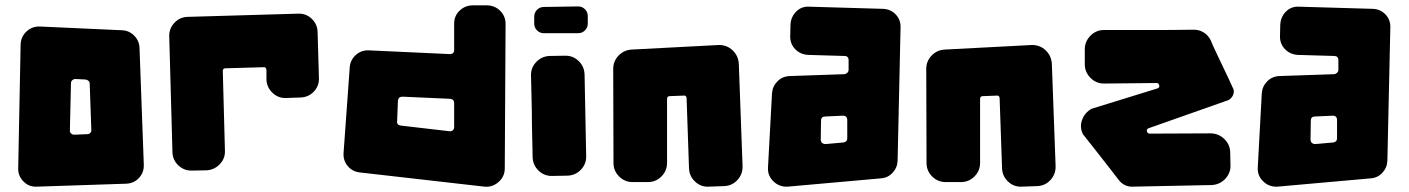

<svg xmlns="http://www.w3.org/2000/svg" viewBox="-20 -695 5260 717"><path d="M517 -80Q518 -51 499 -30.5Q480 -10 451 -9L119 2Q89 4 68 -17Q47 -38 48 -67L57 -529Q58 -558 79 -577.5Q100 -597 129 -596L436 -582Q462 -581 481 -562Q500 -543 501 -516ZM306 -194Q313 -194 317.5 -199Q322 -204 321 -211L315 -382Q315 -389 310.5 -393Q306 -397 300 -398L262 -400Q255 -400 250 -395.5Q245 -391 245 -384L241 -209Q240 -202 245 -197Q250 -192 257 -192Z M612 -559Q611 -588 631 -609.5Q651 -631 680 -632L1094 -644Q1123 -645 1144 -625Q1165 -605 1166 -576L1171 -403Q1172 -374 1152 -353Q1132 -332 1103 -331L1048 -329Q1019 -328 997.5 -348.5Q976 -369 975 -398V-434Q974 -439 971.5 -442Q969 -445 964 -444L822 -440Q812 -440 812 -430L820 -132Q821 -103 801 -82Q781 -61 752 -59L697 -58Q668 -57 646.5 -77Q625 -97 624 -126Z M1676 -607Q1676 -636 1696.5 -655.5Q1717 -675 1746 -675H1800Q1829 -674 1848.5 -654Q1868 -634 1868 -606L1865 -66Q1865 -36 1842 -15.5Q1819 5 1789 2L1324 -51Q1296 -54 1278.5 -75Q1261 -96 1263 -124L1286 -443Q1288 -471 1308.5 -489.5Q1329 -508 1357 -507L1660 -493Q1676 -493 1676 -509ZM1676 -310Q1676 -324 1661 -326L1483 -334Q1468 -334 1466 -319L1463 -243Q1461 -228 1477 -226L1658 -205Q1666 -204 1671 -208.5Q1676 -213 1676 -221Z M2139 -671Q2154 -671 2164.5 -660.5Q2175 -650 2175 -635V-607Q2175 -592 2164.5 -581.5Q2154 -571 2139 -571H2011Q1996 -571 1985.5 -581.5Q1975 -592 1975 -607V-633Q1975 -648 1985.5 -658.5Q1996 -669 2011 -669ZM2089 -487Q2119 -488 2140.5 -467.5Q2162 -447 2163 -417L2169 -113Q2170 -83 2149.5 -61.5Q2129 -40 2099 -39L2043 -38Q2013 -37 1991.5 -57.5Q1970 -78 1969 -108Q1969 -118 1968.5 -137Q1968 -156 1967.5 -179Q1967 -202 1966.5 -228.5Q1966 -255 1966 -281Q1965 -342 1963 -412Q1962 -442 1982.5 -463.5Q2003 -485 2033 -486Z M2753 -75Q2754 -45 2734 -23Q2714 -1 2684 0L2628 2Q2598 4 2576 -16.5Q2554 -37 2553 -67L2544 -328Q2544 -333 2541 -336Q2538 -339 2534 -338L2481 -336Q2471 -336 2471 -325V-87Q2471 -57 2450 -36Q2429 -15 2399 -15H2343Q2313 -15 2292 -36Q2271 -57 2271 -86L2270 -438Q2270 -467 2290.5 -488Q2311 -509 2341 -510L2665 -527Q2695 -527 2716 -507Q2737 -487 2739 -457L2753 -75Z M3277 -662Q3306 -661 3325 -641Q3344 -621 3343 -592L3332 -95Q3331 -69 3313.5 -50Q3296 -31 3270 -29L2922 2Q2891 4 2868.5 -17.5Q2846 -39 2848 -70L2863 -347Q2865 -373 2883.5 -391.5Q2902 -410 2929 -411L3134 -418Q3140 -419 3144.5 -423.5Q3149 -428 3149 -434V-470Q3149 -486 3133 -486L2997 -490Q2968 -492 2949 -512Q2930 -532 2931 -561L2932 -604Q2934 -633 2954 -652.5Q2974 -672 3003 -670ZM3062 -260Q3046 -260 3046 -244L3045 -174Q3045 -166 3050 -161.5Q3055 -157 3063 -157L3130 -163Q3144 -165 3144 -179V-246Q3144 -263 3128 -263Z M3922 -75Q3923 -45 3903 -23Q3883 -1 3853 0L3797 2Q3767 4 3745 -16.5Q3723 -37 3722 -67L3713 -328Q3713 -333 3710 -336Q3707 -339 3703 -338L3650 -336Q3640 -336 3640 -325V-87Q3640 -57 3619 -36Q3598 -15 3568 -15H3512Q3482 -15 3461 -36Q3440 -57 3440 -86L3439 -438Q3439 -467 3459.5 -488Q3480 -509 3510 -510L3834 -527Q3864 -527 3885 -507Q3906 -487 3908 -457L3922 -75Z M4103 -383Q4073 -383 4052 -404.5Q4031 -426 4031 -455V-511Q4031 -540 4052 -561.5Q4073 -583 4103 -583H4271Q4302 -583 4332.5 -583Q4363 -583 4386.5 -583.5Q4410 -584 4424.5 -584Q4439 -584 4439 -584Q4459 -584 4475.5 -573.5Q4492 -563 4501 -545Q4509 -525 4524 -494Q4539 -463 4553 -433Q4570 -398 4587 -360Q4589 -348 4583.5 -337.5Q4578 -327 4567 -321L4269 -216Q4261 -213 4263 -204.5Q4265 -196 4274 -196L4500 -197Q4530 -197 4551.5 -176.5Q4573 -156 4574 -127L4575 -79Q4576 -64 4570.5 -50.5Q4565 -37 4555.5 -27Q4546 -17 4533.5 -11Q4521 -5 4506 -4L4212 2Q4178 4 4157 -24Q4146 -38 4124.5 -66Q4103 -94 4080 -123Q4054 -156 4024 -194Q4011 -220 4021 -247.5Q4031 -275 4057 -289L4303 -365Q4311 -368 4309 -376.5Q4307 -385 4299 -385Z M5106 -662Q5135 -661 5154 -641Q5173 -621 5172 -592L5161 -95Q5160 -69 5142.5 -50Q5125 -31 5099 -29L4751 2Q4720 4 4697.5 -17.5Q4675 -39 4677 -70L4692 -347Q4694 -373 4712.5 -391.5Q4731 -410 4758 -411L4963 -418Q4969 -419 4973.5 -423.5Q4978 -428 4978 -434V-470Q4978 -486 4962 -486L4826 -490Q4797 -492 4778 -512Q4759 -532 4760 -561L4761 -604Q4763 -633 4783 -652.5Q4803 -672 4832 -670ZM4891 -260Q4875 -260 4875 -244L4874 -174Q4874 -166 4879 -161.5Q4884 -157 4892 -157L4959 -163Q4973 -165 4973 -179V-246Q4973 -263 4957 -263Z"/></svg>

Font: d puntillas B to tiptoe
Style: Regular
Weight: 400
Designer: deFharo
Foundry: deFharo.com
Version: Version 1.001 2012